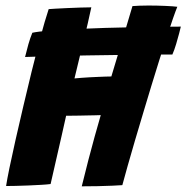

<svg xmlns="http://www.w3.org/2000/svg" viewBox="-20 -674 674 694"><path d="M603.1 -477Q575.8 -477 527.2 -476.7Q478.6 -476.4 418.1 -475.5Q357.5 -474.6 293.9 -473.7Q230.4 -472.8 172.1 -471.2Q113.9 -469.8 70.6 -468Q75.9 -490.4 82.5 -513.6Q89.1 -536.8 96.9 -555.6Q117.1 -560 157.5 -563.3Q197.9 -566.6 250.2 -568.9Q302.5 -571.2 359.2 -573.1Q416 -574.9 469.8 -575.8Q523.5 -576.8 566.6 -577.2Q609.6 -577.8 633.6 -577.8Q632.1 -571 627.5 -553.2Q622.9 -535.4 616.6 -514.5Q610.4 -493.6 603.1 -477ZM2 -1.6Q5.2 -23.4 14.2 -67.2Q23.2 -111 36.2 -168.4Q49.2 -225.9 64.2 -289.6Q79.1 -353.4 94.4 -415.7Q109.8 -478 123.6 -530.5Q132.9 -565.2 141.2 -593.6Q149.5 -622 155.9 -641Q160.8 -641.5 179.6 -642.6Q198.5 -643.8 223.1 -644.8Q247.6 -645.9 271.4 -646.7Q295.1 -647.5 310.1 -647.5Q305.4 -624.1 297.1 -588.9Q288.9 -553.8 281.5 -524.1Q275.4 -499.1 268.9 -472.2Q262.4 -445.2 257.1 -423.2Q251.9 -401.1 249.2 -390.5Q260.8 -391.5 274.6 -392.7Q288.5 -393.9 303.6 -394.6Q318.8 -395.4 333.4 -396Q348 -396.6 360.6 -397.1Q373.2 -397.5 382.5 -397.6Q393.4 -433.6 406.6 -477.7Q419.9 -521.8 433.4 -566.9Q447 -612.1 458.8 -652Q467.8 -652.9 483.9 -653.4Q500.1 -654 516 -654Q547.1 -654 577 -652.7Q606.9 -651.4 620.9 -649.5Q615.1 -635.5 605.2 -607.1Q595.2 -578.8 582.7 -540.2Q570.1 -501.8 555.9 -456.9Q541.8 -412 527.3 -364.4Q512.9 -316.8 498.9 -270.2Q482.6 -216.5 467.8 -165.8Q452.9 -115.1 441.2 -73.6Q429.6 -32 422.2 -4.8Q410.6 -3.9 386.6 -2.8Q362.5 -1.8 333.1 -1.1Q303.8 -0.5 275.5 -0.5Q287.9 -51.2 299.4 -95.5Q311 -139.8 322.1 -180.1Q333.1 -220.4 344.2 -257.9Q333.8 -257.4 320.9 -257.2Q308 -257.1 294.1 -256.7Q280.2 -256.2 266.4 -256.1Q252.5 -255.9 240.3 -255.8Q228.1 -255.6 219 -255.6Q211.6 -222 202.4 -181.6Q193.1 -141.2 184.6 -103.8Q176.1 -66.4 170.1 -40.3Q164.1 -14.2 162.9 -8.8Q150.6 -7.1 129.1 -5.9Q107.5 -4.6 83 -3.6Q58.5 -2.5 36.6 -2.1Q14.6 -1.6 2 -1.6Z"/></svg>

Font: Grandstander Thin
Style: Italic
Weight: 100
Italic angle: -15°
Designer: Tyler Finck
Foundry: Etcetera Type Co
Version: Version 1.200